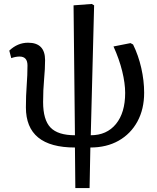

<svg xmlns="http://www.w3.org/2000/svg" viewBox="-20 -732 795 971"><path d="M361 219 359 14Q111 14 111 -189Q111 -248 115 -300.5Q119 -353 119 -401Q119 -446 79 -446Q59 -446 37 -438L27 -476Q69 -516 122 -516Q208 -516 208 -428Q208 -385 203 -331Q198 -277 198 -216Q198 -126 235.5 -87Q273 -48 359 -48L352 -705L444 -712L456 -705L439 -48Q520 -48 566.5 -105Q613 -162 613 -262Q613 -311 598 -372Q583 -433 554 -497L640 -514L653 -507Q680 -452 694.5 -388Q709 -324 709 -263Q709 -180 675 -117.5Q641 -55 580 -20.5Q519 14 437 14L433 219Z"/></svg>

Font: Text Regular
Style: Regular
Weight: 400
Designer: Latin by Veronika Burian and Jose Scaglione. Greek by Irene Vlachou. Cyrillic by Vera Evstafieva.
Foundry: TypeTogether
Version: Version 3.002